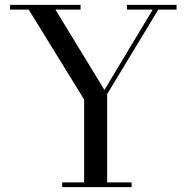

<svg xmlns="http://www.w3.org/2000/svg" viewBox="-20 -770 773 790"><path d="M235.8 -19.5H326.2V-360.4L98.1 -730.5H21.5V-750H311.5V-730.5H208L409.7 -399.9L608.4 -730.5H502.4V-750H706.5V-730.5H631.3L420.9 -382.8V-19.5H521.5V0H235.8Z"/></svg>

Font: Bodoni* 11pt
Style: Regular
Weight: 400
Version: Version 2.3